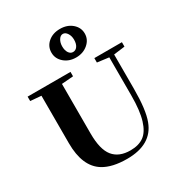

<svg xmlns="http://www.w3.org/2000/svg" viewBox="-216 -1089 1175 1252"><g transform="rotate(-30 371.5 -463.0)"><path d="M419.4 -725.6Q366.2 -725.6 330.3 -756.8Q294.4 -788.1 294.4 -833.5Q294.4 -879.9 329.8 -910.2Q365.2 -940.4 419.4 -940.4Q473.6 -940.4 509.5 -909.7Q545.4 -878.9 545.4 -833.5Q545.4 -788.1 508.8 -756.8Q472.2 -725.6 419.4 -725.6ZM419.4 -766.6Q439.9 -766.6 452.4 -784.9Q464.8 -803.2 464.8 -833.5Q464.8 -861.8 451.4 -882.3Q438 -902.8 419.4 -902.8Q400.9 -902.8 388.2 -882.3Q375.5 -861.8 375.5 -833.5Q375.5 -803.7 387.7 -785.2Q399.9 -766.6 419.4 -766.6ZM377 13.2Q265.1 13.2 199.7 -26.9Q97.7 -89.4 97.7 -265.6V-623L16.6 -629.9V-663.1H339.4V-629.9L252 -623V-249Q252 -129.4 294.7 -76.7Q337.4 -23.9 423.3 -23.9Q485.8 -23.9 524.9 -52.2Q564 -80.6 585 -148.9Q606 -217.3 606 -330.6V-618.7L519 -629.9V-663.1H726.6V-629.9L642.6 -619.1V-361.8Q642.6 -202.1 613.3 -125.5Q562 13.2 377 13.2Z"/></g></svg>

Font: Elstob 10pt
Style: Bold
Weight: 700
Designer: Peter S. Baker
Version: Version 1.015